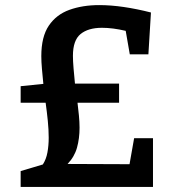

<svg xmlns="http://www.w3.org/2000/svg" viewBox="-20 -733 702 753"><path d="M61 0V-62L148 -88Q161 -108 166 -135Q171 -162 171 -193Q171 -224 167.5 -259Q164 -294 159 -330H61V-395L150 -404Q147 -434 144.5 -462.5Q142 -491 142 -513Q142 -589 171.5 -632.5Q201 -676 252.5 -694.5Q304 -713 369 -713Q415 -713 466 -705.5Q517 -698 572 -684L562 -520H489L473 -612Q422 -624 380 -624Q326 -624 296 -599.5Q266 -575 266 -514Q266 -494 268.5 -464.5Q271 -435 274 -405H447V-330H284Q287 -305 289.5 -280Q292 -255 292 -232Q292 -190 282 -154Q272 -118 245 -90L488 -89L506 -191H580V0Z"/></svg>

Font: Bitter SemiBold
Style: Regular
Weight: 600
Designer: Sol Matas, and Bitter project Authors
Foundry: Sol Matas
Version: Version 2.001